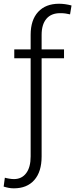

<svg xmlns="http://www.w3.org/2000/svg" viewBox="-21 -792 419 1025"><path d="M53.2 213.4Q38.1 213.4 25.4 210.9Q12.7 208.5 -1.5 204.1L4.9 156.7Q12.7 159.2 27.6 161.6Q42.5 164.1 53.2 164.1Q95.2 164.1 118.9 132.3Q142.6 100.6 142.6 43.5V-481H55.2V-528.3H142.6V-606Q142.6 -685.1 182.6 -728.5Q222.7 -772 294.4 -772Q326.2 -772 360.8 -762.7L353 -715.3Q340.8 -718.3 328.6 -720Q316.4 -721.7 300.3 -721.7Q252 -721.7 226.6 -691.4Q201.2 -661.1 201.2 -606V-528.3H320.8V-481H201.2V43.5Q201.2 125 162.1 169.2Q123 213.4 53.2 213.4Z"/></svg>

Font: Roboto Slab Light
Style: Regular
Weight: 300
Designer: Google
Version: Version 2.000; ttfautohint (v1.8.1.43-b0c9)